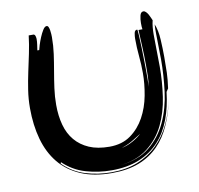

<svg xmlns="http://www.w3.org/2000/svg" viewBox="-82 -789 942 910"><g transform="rotate(-10 389.5 -334.0)"><path d="M700 -644Q696 -628 694.5 -611Q693 -594 693 -576Q693 -537 694 -496.5Q695 -456 695 -421Q695 -350 684.5 -277.5Q674 -205 645 -145Q616 -85 563 -43.5Q510 -2 426 7Q517 -2 572 -46.5Q627 -91 657 -156.5Q687 -222 697 -300Q707 -378 707 -453Q707 -484 706 -515Q705 -546 705 -577V-600Q705 -612 706 -623Q719 -592 721.5 -547Q724 -502 724 -462Q724 -420 723 -387.5Q722 -355 716 -313L706 -298Q698 -227 676 -168Q654 -109 615 -66.5Q576 -24 519 -0.5Q462 23 386 23Q323 23 262.5 5.5Q202 -12 155 -57L153 -50Q200 -4 259.5 14Q319 32 383 32Q455 32 510 10Q565 -12 605.5 -51.5Q646 -91 672 -146Q697 -199 711 -264Q697 -197 673 -143Q649 -87 610 -47Q571 -7 516 14.5Q461 36 385 36Q298 36 235.5 9Q173 -18 133 -67Q93 -116 74 -184Q55 -252 55 -334Q55 -378 61.5 -420.5Q68 -463 77 -505Q86 -547 95 -589.5Q104 -632 109 -675H133Q139 -673 141 -665Q143 -657 143 -652Q143 -638 141 -625Q139 -612 137 -598H146Q147 -604 152.5 -621.5Q158 -639 165.5 -657Q173 -675 182 -689.5Q191 -704 200 -704Q206 -704 209 -697Q212 -690 213.5 -681Q215 -672 215.5 -662.5Q216 -653 216 -648Q216 -607 210.5 -567.5Q205 -528 198 -488Q191 -448 185.5 -408Q180 -368 180 -328Q180 -275 192 -231Q204 -187 230.5 -155.5Q257 -124 297.5 -106.5Q338 -89 395 -89Q456 -89 497.5 -119Q539 -149 564.5 -195.5Q590 -242 600.5 -298Q611 -354 611 -405Q611 -447 607 -488Q603 -529 603 -571V-574Q603 -583 605.5 -598Q608 -613 620 -613Q622 -613 623.5 -585.5Q625 -558 626 -523Q627 -488 627.5 -456Q628 -424 628 -415V-375Q628 -356 626 -336Q631 -362 631.5 -387Q632 -412 632 -438Q632 -481 630 -524L626 -610H645Q643 -620 643 -640Q643 -658 647 -675.5Q651 -693 664 -693Q670 -693 676 -687Q682 -681 686.5 -673Q691 -665 694.5 -656.5Q698 -648 700 -644ZM548 -124Q534 -116 511 -101Q488 -86 451 -73Q465 -76 479.5 -81.5Q494 -87 507 -94.5Q520 -102 531 -110Q542 -118 548 -124Z"/></g></svg>

Font: Finger Paint
Style: Regular
Weight: 400
Designer: Ralph du Carrois
Foundry: Ralph du Carrois
Version: Version 1.002